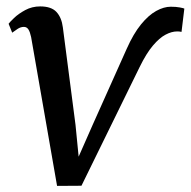

<svg xmlns="http://www.w3.org/2000/svg" viewBox="-20 -586 610 614"><path d="M385 -429.5Q406.5 -478 430.8 -507.8Q455 -537.5 479.5 -551Q504 -564.5 526 -564.5Q543 -564.5 555 -562.2Q567 -560 569.5 -558.5L560.5 -484Q557.5 -485 553.8 -485.2Q550 -485.5 546.5 -485.5Q529 -485.5 509.5 -475.2Q490 -465 469 -440.2Q448 -415.5 426.5 -371.5L240.5 8L162.5 8.5L79.5 -467.5Q76 -484 70.8 -492Q65.5 -500 56.5 -500Q46 -500 36.2 -493.5Q26.5 -487 19 -481.5L7.5 -510Q11 -515 25 -528.5Q39 -542 60.8 -553.8Q82.5 -565.5 108.5 -565.5Q144 -565.5 160.5 -547.8Q177 -530 181 -498.5L221.5 -186.5L231.5 -85L276 -186Z"/></svg>

Font: Merriweather 24pt
Style: Italic
Weight: 400
Italic angle: -7.8°
Designer: Eben Sorkin
Foundry: Eben Sorkin
Version: Version 2.101